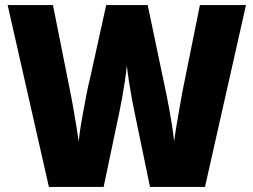

<svg xmlns="http://www.w3.org/2000/svg" viewBox="-20 -785 995 754"><path d="M946 -765 785 -51H569L508 -346Q504 -364 498 -396.5Q492 -429 486.5 -465Q481 -501 478 -528Q476 -503 470.5 -467Q465 -431 459 -397.5Q453 -364 449 -346L387 -51H172L10 -765H188L256 -424Q260 -404 266.5 -368.5Q273 -333 279 -295Q285 -257 289 -230Q293 -269 301.5 -317Q310 -365 318.5 -409Q327 -453 334 -479L397 -765H560L620 -479Q626 -452 635 -407Q644 -362 652 -314Q660 -266 664 -230Q667 -255 673 -291.5Q679 -328 685.5 -363.5Q692 -399 696 -423L765 -765Z"/></svg>

Font: Noto Sans Tamil UI SemiCondensed Black
Style: Regular
Weight: 900
Width: 4
Designer: Jelle Bosma - Monotype Design Team
Foundry: Monotype Imaging Inc.
Version: Version 2.004; ttfautohint (v1.8.4.7-5d5b)